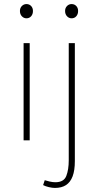

<svg xmlns="http://www.w3.org/2000/svg" viewBox="-20 -690 484 944"><path d="M96 0V-478H126V0ZM110 -600Q97 -600 87.5 -610Q78 -620 78 -636Q78 -651 87.5 -660.5Q97 -670 110 -670Q124 -670 133 -660.5Q142 -651 142 -636Q142 -620 133 -610Q124 -600 110 -600ZM250 234Q237 234 220 230Q203 226 192 220L200 196Q209 199 224 202.5Q239 206 252 206Q294 206 306 175Q318 144 318 98V-478H348V102Q348 148 337 177Q326 206 304.5 220Q283 234 250 234ZM332 -600Q319 -600 309.5 -610Q300 -620 300 -636Q300 -651 309.5 -660.5Q319 -670 332 -670Q346 -670 355 -660.5Q364 -651 364 -636Q364 -620 355 -610Q346 -600 332 -600Z"/></svg>

Font: Source Sans 3 ExtraLight ExtraLight
Style: Regular
Weight: 250
Version: Version 3.052;hotconv 1.1.0;makeotfexe 2.6.0